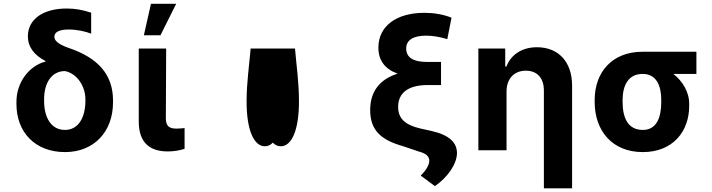

<svg xmlns="http://www.w3.org/2000/svg" viewBox="-20 -806 3818 1030"><path d="M129.6 -610.8C129.6 -554.7 162.3 -511 223.7 -478.7L224.8 -475.9C136 -453.5 67.8 -364 68.2 -258.5V-248.6C67.8 -96.9 168.7 9.9 328.5 9.9C485.4 9.9 586.3 -100.5 586.3 -257.1V-267C586.3 -402 510.3 -494.7 348 -549C288.7 -570 271.7 -589.5 271.7 -608.7C271.7 -633.5 296.5 -647.7 349.4 -647.7C394.2 -647.7 440.7 -636.7 469.1 -625.4V-737.9C422.6 -753.2 383.5 -760.3 337.7 -760.3C209.5 -760.3 129.3 -701.3 129.6 -610.8ZM216.6 -273.8C216.3 -359.4 256 -424.7 328.5 -424.7C392.8 -412.3 437.9 -343.8 438.2 -273.8V-265.6C437.9 -174.4 400.2 -109 328.5 -109C255 -109 216.3 -174.7 216.6 -265.6Z M724.4 -545.5V-152.7C725.1 -39.1 784.8 6.4 880.3 6.4C914.1 6.4 945.3 0.7 970.2 -7.8V-119C959.2 -117.9 946 -116.1 927.2 -116.1C889.9 -116.1 870 -127.1 869.7 -170.8L871.4 -545.5ZM751.8 -616.8H840.9L925.1 -785.5H789.8Z M1324.6 -545.5C1316.1 -448.5 1303.6 -364 1302.9 -267.8C1301.8 -103 1344.5 -21.3 1400.6 -21.3C1417.6 -21.3 1431.8 -28.1 1443.5 -40.8C1455.3 -28.1 1469.5 -21.3 1486.5 -21.3C1542.6 -21.3 1584.9 -103 1583.8 -267.8C1583.5 -364 1571 -448.5 1562.5 -545.5Z M2402.3 -711.3C2356.2 -729 2308.2 -737.2 2256.7 -737.2C2105.8 -737.2 2009.9 -665.5 2009.9 -551.1C2009.9 -482.2 2044.4 -435.7 2112.9 -410.9C2016 -380 1965.9 -314.6 1965.9 -215.9C1965.9 -113.3 2016.7 -57.2 2139.2 -22.7L2228.7 7.5C2265.6 17 2283 33.4 2283 56.1C2283 75.3 2269.2 104.4 2236.9 136L2313.2 192.5C2380.3 145.6 2430 76.7 2431.5 16.3C2431.8 -40.8 2391.3 -81.7 2293.7 -103.7L2235.8 -116.5C2151.6 -135.7 2115.8 -171.9 2115.8 -232.2C2115.8 -309.3 2171.9 -349.8 2274.5 -349.8H2345.9V-473.7H2270.2C2197.4 -473.7 2159.1 -497.2 2159.1 -546.2C2159.1 -590.6 2196.7 -614.7 2265.3 -614.7C2300.4 -614.7 2332.7 -609.4 2379.6 -596.2Z M2697.4 -315.3C2697.4 -385.7 2740.1 -426.8 2800.8 -426.8C2861.9 -426.8 2897.7 -387.1 2897.7 -320.3V204.5H3049V-347.3C3049 -474.8 2975.1 -552.6 2860.8 -552.6C2780.2 -552.6 2721.2 -513.1 2696.7 -449.2H2690.3V-545.5H2546.2V0H2697.4Z M3170.1 -258.5C3170.5 -105.8 3262.8 9.9 3428.6 9.9C3587.4 9.9 3677.6 -98.7 3677.2 -238.6V-248.6C3677.6 -313.2 3641 -371.4 3592.3 -409.4H3715.9V-528.4H3427.2C3261.7 -528.4 3170.5 -416.9 3170.1 -269.9ZM3320 -269.9C3320.3 -345.2 3348.7 -409.4 3427.2 -409.4C3502.5 -409.4 3527.3 -345.2 3527.3 -269.9V-258.5C3527.3 -175.8 3502.5 -109 3428.6 -109C3346.9 -109 3320.3 -175.8 3320 -258.5Z"/></svg>

Font: Karasuma Gothic
Style: Bold
Weight: 700
Designer: Rasmus Andersson / Ryoko Nishizuka
Foundry: Genbu
Version: Version 1.00